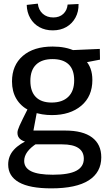

<svg xmlns="http://www.w3.org/2000/svg" viewBox="-20 -796 604 1056"><path d="M262 240Q143 240 84 206.5Q25 173 25 109Q25 62 56.5 27.5Q88 -7 149 -32V-12Q115 -14 95.5 -27.5Q76 -41 76 -65Q76 -73 78.5 -81.5Q81 -90 87.5 -105Q94 -120 106 -144Q118 -168 137 -206L139 -189Q94 -212 70 -252.5Q46 -293 46 -348Q46 -437 105.5 -488.5Q165 -540 270 -540Q342 -540 394 -515L369 -520L529 -527L530 -468L442 -451L449 -465Q468 -446 478 -418.5Q488 -391 488 -356Q488 -266 427 -214.5Q366 -163 265 -163Q210 -163 162 -180L185 -191L162 -68L141 -78H338Q436 -78 486.5 -40Q537 -2 537 69Q537 152 468 196Q399 240 262 240ZM271 165Q359 165 400 143Q441 121 441 77Q441 38 411 18Q381 -2 322 -2H158L184 -8Q113 37 113 89Q113 127 151.5 146Q190 165 271 165ZM264 -232Q323 -232 355.5 -263.5Q388 -295 388 -354Q388 -413 357.5 -442Q327 -471 269 -471Q210 -471 178.5 -440.5Q147 -410 147 -351Q147 -293 177 -262.5Q207 -232 264 -232ZM270 -629Q229 -629 197 -646.5Q165 -664 146.5 -696Q128 -728 127 -769L188 -776Q192 -741 215 -720.5Q238 -700 273 -700Q307 -700 328 -719.5Q349 -739 352 -771L412 -774Q413 -732 395 -699Q377 -666 345 -647.5Q313 -629 270 -629Z"/></svg>

Font: Bitter Thin Medium
Style: Regular
Weight: 500
Version: Version 3.021